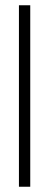

<svg xmlns="http://www.w3.org/2000/svg" viewBox="-20 -640 187 730"><path d="M52 70H95V-620H52Z"/></svg>

Font: Charger Sport
Style: HL
Weight: 100
Designer: Jasper
Foundry: Cannot Into Space Fonts
Version: Version 1.1